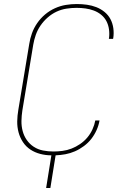

<svg xmlns="http://www.w3.org/2000/svg" viewBox="-20 -763 640 953"><path d="M209 170 235 8Q207 8 180 1Q153 -6 131 -20.5Q109 -35 94 -57.5Q79 -80 72 -106.5Q65 -133 65.5 -161Q66 -189 71 -218L125 -544Q129 -571 138.5 -597.5Q148 -624 164.5 -648Q181 -672 203.5 -691Q226 -710 252.5 -722Q279 -734 306.5 -738.5Q334 -743 361 -743Q387 -743 411.5 -739.5Q436 -736 458 -727.5Q480 -719 498.5 -704Q517 -689 528 -668.5Q539 -648 542.5 -623Q546 -598 542 -573L541 -570H520L521 -573Q524 -595 521 -617Q518 -639 508.5 -657.5Q499 -676 482.5 -689.5Q466 -703 446 -710.5Q426 -718 404.5 -721Q383 -724 360 -724Q335 -724 309.5 -720Q284 -716 260.5 -705Q237 -694 216.5 -676Q196 -658 181 -636Q166 -614 157.5 -589.5Q149 -565 145 -541L91 -215Q87 -189 86.5 -163Q86 -137 92.5 -112.5Q99 -88 113 -68Q127 -48 147.5 -34.5Q168 -21 193.5 -16Q219 -11 245 -11Q267 -11 290 -14Q313 -17 335 -25.5Q357 -34 377.5 -48Q398 -62 413.5 -80.5Q429 -99 439 -121Q449 -143 453 -165H474Q470 -141 459.5 -117.5Q449 -94 433.5 -74Q418 -54 396.5 -38Q375 -22 352 -12Q329 -2 305 2.5Q281 7 256 8L230 170Z"/></svg>

Font: Iosevka Thin Extended Oblique
Style: Regular
Weight: 100
Width: 7
Italic angle: -9°
Monospace: yes
Designer: Belleve Invis
Foundry: Belleve Invis
Version: Version 32.5.0; ttfautohint (v1.8.4)